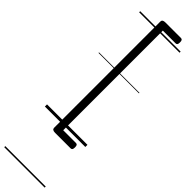

<svg xmlns="http://www.w3.org/2000/svg" viewBox="-444 -920 1266 1266"><g transform="rotate(45 188.5 -287.5)"><path d="M331 -929Q331 -915 327 -909.5Q323 -904 315 -904H196V25H315Q323 25 327 30.5Q331 36 331 50Q331 64 327 69.5Q323 75 315 75H170Q142 75 142 56V-935Q142 -954 170 -954H315Q323 -954 327 -948.5Q331 -943 331 -929ZM0 369H377V379H0ZM0 -20H377V0H0ZM0 -505H377V-500H0ZM0 -889H377V-879H0Z"/></g></svg>

Font: Playwrite HR Lijeva Guides
Style: Regular
Weight: 400
Designer: Veronika Burian, José Scaglione
Foundry: TypeTogether
Version: Version 1.003